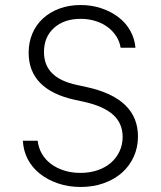

<svg xmlns="http://www.w3.org/2000/svg" viewBox="-20 -730 640 764"><path d="M71 -170Q73 -130 90.5 -96.5Q108 -63 139 -38.5Q170 -14 211.5 0Q253 14 301 14Q351 14 393 -1Q435 -16 465 -42.5Q495 -69 512 -106Q529 -143 529 -187Q529 -263 478 -312Q427 -361 327 -383L286 -392Q220 -406 187.5 -438.5Q155 -471 155 -523Q155 -583 195 -619Q235 -655 301 -655Q332 -655 359.5 -646.5Q387 -638 408 -622.5Q429 -607 442.5 -586Q456 -565 460 -540H519Q516 -576 498.5 -607.5Q481 -639 451.5 -661.5Q422 -684 383.5 -697Q345 -710 301 -710Q255 -710 217 -696Q179 -682 151.5 -657Q124 -632 109 -597Q94 -562 94 -520Q94 -447 140 -400Q186 -353 277 -333L318 -324Q393 -307 430.5 -273Q468 -239 468 -185Q468 -154 455.5 -127.5Q443 -101 421 -82Q399 -63 368 -52.5Q337 -42 300 -42Q265 -42 235 -51.5Q205 -61 182.5 -78Q160 -95 146.5 -118.5Q133 -142 130 -170Z"/></svg>

Font: CommitMonoV143 ExtLt
Style: Regular
Weight: 200
Monospace: yes
Designer: Eigil Nikolajsen
Foundry: Eigil Nikolajsen
Version: Version 1.143